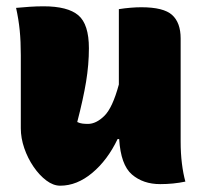

<svg xmlns="http://www.w3.org/2000/svg" viewBox="-20 -576 640 609"><path d="M118 -556Q195 -556 228.5 -527.5Q262 -499 262 -423Q262 -371 253 -316.5Q244 -262 225 -189Q233 -185 241.5 -184Q250 -183 259 -183Q285 -183 311 -208.5Q337 -234 357 -308V-547Q376 -550 394.5 -551.5Q413 -553 428 -553Q499 -553 526 -528.5Q553 -504 553 -454V-127Q553 -90 557 -57.5Q561 -25 568 0Q549 4 529 6Q509 8 488 8Q434 8 398.5 -22.5Q363 -53 358 -135H353Q321 -68 272.5 -27.5Q224 13 171 13Q149 13 127 -3.5Q105 -20 86.5 -47Q68 -74 57 -106Q46 -138 46 -169V-401Q46 -445 42.5 -480Q39 -515 31 -551Q52 -553 74 -554.5Q96 -556 118 -556Z"/></svg>

Font: Recursive Mn Csl St Blk
Style: Regular
Weight: 900
Monospace: yes
Version: Version 1.079;hotconv 1.0.112;makeotfexe 2.5.65598; ttfautoh